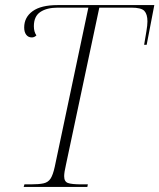

<svg xmlns="http://www.w3.org/2000/svg" viewBox="-20 -734 626 754"><path d="M73 0 76 -10H101Q133 -10 151 -14Q169 -18 178.5 -32.5Q188 -47 195 -79L327 -704H207Q164 -704 138.5 -687Q113 -670 113 -631Q113 -609 123 -595Q115 -587 105 -587Q91 -587 83 -597.5Q75 -608 75 -626Q75 -666 108 -690Q141 -714 206 -714H586L556 -558H546Q551 -588 555 -611.5Q559 -635 559 -650Q559 -678 547 -691Q535 -704 496 -704H370L239 -87Q232 -57 232 -42Q232 -21 246.5 -15.5Q261 -10 300 -10H325L323 0Z"/></svg>

Font: Noto Serif Display SemiCondensed ExtraLight
Style: Italic
Weight: 200
Width: 4
Italic angle: -12°
Designer: Monotype Design Team
Foundry: Monotype Imaging Inc.
Version: Version 2.009